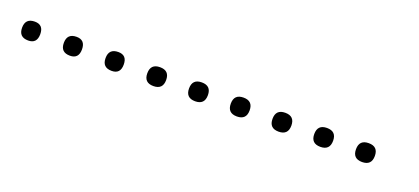

<svg xmlns="http://www.w3.org/2000/svg" viewBox="-14 -398 585 268"><g transform="rotate(20 279.0 -264.0)"><path d="M14 -250Q0 -250 0 -264Q0 -278 14 -278Q27 -278 27 -264Q27 -250 14 -250ZM76 -250Q62 -250 62 -264Q62 -278 76 -278Q89 -278 89 -264Q89 -250 76 -250ZM138 -250Q124 -250 124 -264Q124 -278 138 -278Q151 -278 151 -264Q151 -250 138 -250ZM200 -250Q186 -250 186 -264Q186 -278 200 -278Q214 -278 214 -264Q214 -250 200 -250ZM262 -250Q248 -250 248 -264Q248 -278 262 -278Q276 -278 276 -264Q276 -250 262 -250ZM324 -250Q310 -250 310 -264Q310 -278 324 -278Q338 -278 338 -264Q338 -250 324 -250ZM386 -250Q372 -250 372 -264Q372 -278 386 -278Q400 -278 400 -264Q400 -250 386 -250ZM448 -250Q434 -250 434 -264Q434 -278 448 -278Q462 -278 462 -264Q462 -250 448 -250ZM510 -250Q496 -250 496 -264Q496 -278 510 -278Q524 -278 524 -264Q524 -250 510 -250Z"/></g></svg>

Font: FRB American Cursive Just Xheight
Style: Italic
Weight: 400
Italic angle: -25°
Version: Version 2.0;Modular Font Editor K font №1